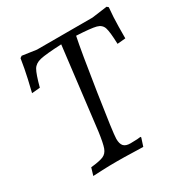

<svg xmlns="http://www.w3.org/2000/svg" viewBox="-153 -768 856 893"><g transform="rotate(-30 274.5 -321.5)"><path d="M84 -476 40 -472Q44 -487 55.5 -537.5Q67 -588 75 -640L85 -647L161 -636H459L541 -647L549 -640Q544 -588 543.5 -539Q543 -490 543 -476L499 -472Q497 -537 489.5 -560Q482 -583 455.5 -590Q429 -597 351 -601Q336 -530 304.5 -325Q273 -120 273 -92Q273 -65 284 -53Q295 -41 320 -41Q342 -41 356.5 -42Q371 -43 375 -44L377 -40L363 3Q348 3 306 1.5Q264 0 223 0Q183 0 145.5 1.5Q108 3 94 4L106 -36Q154 -41 173.5 -49.5Q193 -58 201.5 -81Q210 -104 218 -162L271 -601Q186 -597 156 -590Q126 -583 113.5 -561.5Q101 -540 84 -476Z"/></g></svg>

Font: Alegreya SC
Style: Italic
Weight: 400
Italic angle: -7°
Designer: Juan Pablo del Peral
Foundry: Huerta Tipografica
Version: Version 2.007; ttfautohint (v1.6)